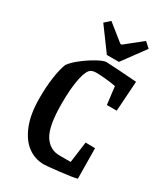

<svg xmlns="http://www.w3.org/2000/svg" viewBox="-202 -899 865 997"><g transform="rotate(30 231.0 -400.5)"><path d="M39 -279Q39 -346 47 -402Q55 -458 69 -493Q86 -517 122 -545Q158 -573 194.5 -593Q231 -613 247 -613Q276 -612 328 -608.5Q380 -605 431 -601L419 -421H360L347 -527Q323 -532 286.5 -535.5Q250 -539 231 -539Q212 -539 200 -533Q178 -522 165.5 -462.5Q153 -403 153 -311Q153 -176 186 -123.5Q219 -71 278 -71H345L362 -197L419 -196L421 -14Q395 -7 320.5 1.5Q246 10 231 10Q177 10 134 -21.5Q91 -53 65 -117.5Q39 -182 39 -279ZM130 -782 162 -811 262 -731H270L370 -811L402 -782L302 -646H230Z"/></g></svg>

Font: Grenze Medium
Style: Regular
Weight: 500
Designer: Renata Polastri
Foundry: Omnibus-Type
Version: Version 1.002; ttfautohint (v1.8)